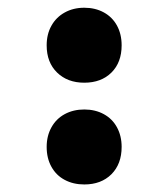

<svg xmlns="http://www.w3.org/2000/svg" viewBox="-20 -472 410 504"><path d="M201.2 -184.6Q230 -184.6 252.4 -172.4Q274.9 -160.2 287.1 -137.7Q299.3 -115.2 299.3 -86.4Q299.3 -41.5 272.5 -14.6Q245.6 12.2 201.2 12.2Q172.4 12.2 149.9 0.2Q127.4 -11.7 115 -34.2Q102.5 -56.6 102.5 -86.4Q102.5 -115.2 115 -137.7Q127.4 -160.2 149.9 -172.4Q172.4 -184.6 201.2 -184.6ZM201.2 -451.7Q230 -451.7 252.4 -439.5Q274.9 -427.2 287.1 -404.8Q299.3 -382.3 299.3 -353Q299.3 -308.1 272.5 -281.5Q245.6 -254.9 201.2 -254.9Q157.2 -254.9 129.9 -281.5Q102.5 -308.1 102.5 -353Q102.5 -382.3 115 -404.5Q127.4 -426.8 149.9 -439.2Q172.4 -451.7 201.2 -451.7Z"/></svg>

Font: Lesson One Extra
Style: Regular
Weight: 800
Designer: But Ko, Victor Gaultney, Annie Olsen, Julie Remington, Don Collingsworth, Eric Hays, Becca Hirsbrunner
Version: Version 1.100